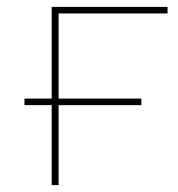

<svg xmlns="http://www.w3.org/2000/svg" viewBox="-20 -537 515 557"><path d="M150 -232H390V-251H150V-498H466V-517H130V-251H51V-232H130V0H150Z"/></svg>

Font: Montserrat-Alt1 Thin
Style: Regular
Weight: 100
Designer: Differentunic
Foundry: Differentunic
Version: Version 7.222